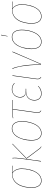

<svg xmlns="http://www.w3.org/2000/svg" viewBox="1331 -2093 771 3473"><g transform="rotate(-90 1716.5 -356.5)"><path d="M185.5 9.3Q122.6 9.3 88.9 -38.3Q55.2 -85.9 55.2 -171.4Q55.2 -200.2 58.1 -230.2Q61 -260.3 68.8 -295.7Q76.7 -331.1 88.9 -362.8Q101.1 -394.5 121.3 -424.8Q141.6 -455.1 167.2 -476.8Q192.9 -498.5 229.5 -511.7Q266.1 -524.9 309.6 -524.9Q338.4 -524.9 455.6 -517.6L454.6 -510.7L326.2 -518.1Q362.8 -496.1 383.8 -452.6Q404.8 -409.2 404.8 -348.6Q404.8 -311.5 399.7 -272.5Q394.5 -233.4 383.8 -192.6Q373 -151.9 355.2 -116.2Q337.4 -80.6 314 -52.2Q290.5 -23.9 257.3 -7.3Q224.1 9.3 185.5 9.3ZM185.5 1.5Q217.8 1.5 246.3 -10.7Q274.9 -22.9 295.9 -43.9Q316.9 -64.9 334.2 -93.5Q351.6 -122.1 362.8 -153.8Q374 -185.5 381.8 -220Q389.6 -254.4 393.1 -286.6Q396.5 -318.8 396.5 -349.1Q396.5 -410.2 375.2 -453.1Q354 -496.1 316.4 -518.6H310.1Q267.6 -518.6 231.9 -505.4Q196.3 -492.2 171.6 -470.7Q147 -449.2 127.4 -419.4Q107.9 -389.6 96.2 -358.4Q84.5 -327.1 76.9 -292.5Q69.3 -257.8 66.4 -228.5Q63.5 -199.2 63.5 -170.9Q63.5 -88.4 95 -43.5Q126.5 1.5 185.5 1.5Z M799.8 6.3Q787.1 2.9 780 -3.2Q772.9 -9.3 760.3 -25.9L581.5 -262.7L847.7 -520.5L853.5 -516.1L591.8 -262.7L766.1 -30.8Q777.8 -14.6 784.4 -9Q791 -3.4 803.2 0ZM531.7 0 581.5 -358.9Q596.2 -458.5 588.4 -518.1L596.2 -518.6Q604 -459 589.4 -357.4L539.6 0Z M1042 9.3Q979 9.3 945.1 -38.3Q911.1 -85.9 911.1 -171.4Q911.1 -217.3 918.5 -264.6Q925.8 -312 942.9 -359.6Q960 -407.2 984.6 -444.3Q1009.3 -481.4 1047.1 -504.6Q1085 -527.8 1130.9 -527.8Q1193.4 -527.8 1227.1 -480.7Q1260.7 -433.6 1260.7 -348.6Q1260.7 -303.7 1253.7 -256.6Q1246.6 -209.5 1229.7 -161.4Q1212.9 -113.3 1188.5 -75.7Q1164.1 -38.1 1126 -14.4Q1087.9 9.3 1042 9.3ZM1042 1.5Q1086.9 1.5 1123.8 -22Q1160.6 -45.4 1183.8 -82.3Q1207 -119.1 1223.1 -166.5Q1239.3 -213.9 1245.8 -259.8Q1252.4 -305.7 1252.4 -349.1Q1252.4 -431.6 1220.9 -476.1Q1189.5 -520.5 1130.9 -520.5Q1093.8 -520.5 1061.8 -504.4Q1029.8 -488.3 1007.1 -460.7Q984.4 -433.1 967 -398.2Q949.7 -363.3 939.7 -323.5Q929.7 -283.7 924.6 -245.6Q919.4 -207.5 919.4 -170.9Q919.4 -88.4 950.9 -43.5Q982.4 1.5 1042 1.5Z M1481 -510.3 1421.9 -89.4Q1417 -54.2 1423.6 -35.2Q1430.2 -16.1 1453.1 -2.4L1449.7 4.4Q1423.8 -10.3 1416 -31.2Q1408.2 -52.2 1413.6 -89.8L1472.7 -510.3H1390.1Q1340.3 -510.3 1315.9 -502L1314.5 -508.8Q1338.4 -517.6 1391.1 -517.6H1644.5L1643.6 -510.3Z M1759.3 9.3Q1702.6 9.3 1668.9 -25.4Q1635.3 -60.1 1635.3 -120.6Q1635.3 -147.9 1643.1 -173.1Q1650.9 -198.2 1667.5 -220.7Q1684.1 -243.2 1714.1 -257.3Q1744.1 -271.5 1784.2 -273.4Q1738.3 -278.3 1713.6 -305.9Q1689 -333.5 1689 -379.4Q1689 -416.5 1705.6 -449.7Q1722.2 -482.9 1757.1 -505.4Q1792 -527.8 1837.9 -527.8Q1905.8 -527.8 1952.1 -482.4L1946.3 -477.1Q1902.8 -520.5 1837.4 -520.5Q1772.5 -520.5 1734.9 -478Q1697.3 -435.5 1697.3 -379.9Q1697.3 -333.5 1724.6 -304.9Q1752 -276.4 1807.6 -276.4H1848.6L1846.7 -269H1804.7Q1767.6 -269 1738.5 -259.8Q1709.5 -250.5 1692.1 -235.8Q1674.8 -221.2 1663.3 -201.2Q1651.9 -181.2 1647.7 -161.4Q1643.6 -141.6 1643.6 -120.1Q1643.6 -63.5 1674.3 -31Q1705.1 1.5 1759.3 1.5Q1839.4 1.5 1895 -55.7L1898.4 -49.8Q1870.6 -20.5 1837.6 -5.6Q1804.7 9.3 1759.3 9.3Z M2089.8 -517.6 2029.8 -89.4Q2024.4 -54.7 2031.2 -35.4Q2038.1 -16.1 2061 -2.4L2057.6 4.4Q2031.7 -10.3 2024.2 -31Q2016.6 -51.8 2022 -89.8L2081.5 -517.6Z M2213.9 -521Q2243.7 -460 2263.4 -341.1Q2283.2 -222.2 2292.5 -7.3L2512.7 -519.5L2520.5 -517.1L2296.9 0H2285.6Q2275.4 -218.3 2255.9 -337.9Q2236.3 -457.5 2206.1 -518.6Z M2814.9 -722.2 2823.7 -721.7 2800.8 -605H2794.9ZM2696.3 9.3Q2633.3 9.3 2599.4 -38.3Q2565.4 -85.9 2565.4 -171.4Q2565.4 -217.3 2572.8 -264.6Q2580.1 -312 2597.2 -359.6Q2614.3 -407.2 2638.9 -444.3Q2663.6 -481.4 2701.4 -504.6Q2739.3 -527.8 2785.2 -527.8Q2847.7 -527.8 2881.3 -480.7Q2915 -433.6 2915 -348.6Q2915 -303.7 2908 -256.6Q2900.9 -209.5 2884 -161.4Q2867.2 -113.3 2842.8 -75.7Q2818.4 -38.1 2780.3 -14.4Q2742.2 9.3 2696.3 9.3ZM2696.3 1.5Q2741.2 1.5 2778.1 -22Q2814.9 -45.4 2838.1 -82.3Q2861.3 -119.1 2877.4 -166.5Q2893.6 -213.9 2900.1 -259.8Q2906.7 -305.7 2906.7 -349.1Q2906.7 -431.6 2875.2 -476.1Q2843.8 -520.5 2785.2 -520.5Q2748 -520.5 2716.1 -504.4Q2684.1 -488.3 2661.4 -460.7Q2638.7 -433.1 2621.3 -398.2Q2604 -363.3 2594 -323.5Q2584 -283.7 2578.9 -245.6Q2573.7 -207.5 2573.7 -170.9Q2573.7 -88.4 2605.2 -43.5Q2636.7 1.5 2696.3 1.5Z M3155.8 9.3Q3092.8 9.3 3059.1 -38.3Q3025.4 -85.9 3025.4 -171.4Q3025.4 -200.2 3028.3 -230.2Q3031.2 -260.3 3039.1 -295.7Q3046.9 -331.1 3059.1 -362.8Q3071.3 -394.5 3091.6 -424.8Q3111.8 -455.1 3137.5 -476.8Q3163.1 -498.5 3199.7 -511.7Q3236.3 -524.9 3279.8 -524.9Q3308.6 -524.9 3425.8 -517.6L3424.8 -510.7L3296.4 -518.1Q3333 -496.1 3354 -452.6Q3375 -409.2 3375 -348.6Q3375 -311.5 3369.9 -272.5Q3364.7 -233.4 3354 -192.6Q3343.3 -151.9 3325.4 -116.2Q3307.6 -80.6 3284.2 -52.2Q3260.7 -23.9 3227.5 -7.3Q3194.3 9.3 3155.8 9.3ZM3155.8 1.5Q3188 1.5 3216.6 -10.7Q3245.1 -22.9 3266.1 -43.9Q3287.1 -64.9 3304.4 -93.5Q3321.8 -122.1 3333 -153.8Q3344.2 -185.5 3352.1 -220Q3359.9 -254.4 3363.3 -286.6Q3366.7 -318.8 3366.7 -349.1Q3366.7 -410.2 3345.5 -453.1Q3324.2 -496.1 3286.6 -518.6H3280.3Q3237.8 -518.6 3202.1 -505.4Q3166.5 -492.2 3141.8 -470.7Q3117.2 -449.2 3097.7 -419.4Q3078.1 -389.6 3066.4 -358.4Q3054.7 -327.1 3047.1 -292.5Q3039.6 -257.8 3036.6 -228.5Q3033.7 -199.2 3033.7 -170.9Q3033.7 -88.4 3065.2 -43.5Q3096.7 1.5 3155.8 1.5Z"/></g></svg>

Font: Fira Sans Compressed Eight
Style: Italic
Weight: 100
Width: 3
Italic angle: -8°
Designer: Carrois Corporate & Edenspiekermann AG
Foundry: Carrois Corporate GbR & Edenspiekermann AG
Version: Version 4.203;PS 004.203;hotconv 1.0.88;makeotf.lib2.5.64775